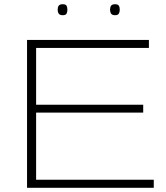

<svg xmlns="http://www.w3.org/2000/svg" viewBox="-20 -889 788 909"><path d="M108 0V-700H685V-662H151V-393H658V-356H151V-38H708V0ZM525 -817Q511 -817 506 -824.5Q501 -832 501 -843Q501 -855 506 -862Q511 -869 525 -869Q538 -869 542.5 -862Q547 -855 547 -843Q547 -832 542.5 -824.5Q538 -817 525 -817ZM277 -817Q263 -817 258 -824.5Q253 -832 253 -843Q253 -855 258 -862Q263 -869 277 -869Q291 -869 295 -862Q299 -855 299 -843Q299 -832 295 -824.5Q291 -817 277 -817Z"/></svg>

Font: Georama Expanded ExtraLight
Style: Regular
Weight: 250
Width: 7
Designer: Jean-Baptiste Levee
Foundry: Production Type
Version: Version 1.001